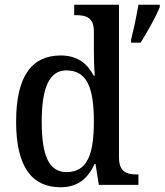

<svg xmlns="http://www.w3.org/2000/svg" viewBox="-20 -780 694 810"><path d="M236 10C309 10 351 -28 379 -88H383L397 0H564V-44H556C514 -44 482 -56 482 -115V-760H293V-716H301C341 -716 376 -707 376 -649V-570C376 -536 377 -493 380 -461H375C349 -511 307 -546 236 -546C115 -546 48 -460 48 -267C48 -75 115 10 236 10ZM533 -613V-600H573C600 -642 637 -708 654 -750V-760H564C556 -713 544 -656 533 -613ZM261 -54C186 -54 156 -124 156 -266C156 -406 186 -483 260 -483C349 -483 376 -406 376 -267C376 -128 348 -54 261 -54Z"/></svg>

Font: Noto Serif Ethiopic SemiCondensed Medium
Style: Regular
Weight: 500
Width: 4
Designer: Monotype Design Team
Foundry: Monotype Imaging Inc.
Version: Version 2.102